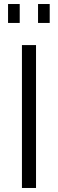

<svg xmlns="http://www.w3.org/2000/svg" viewBox="-20 -934 288 954"><path d="M20 -820H78V-914H20ZM169 -820H227V-914H169ZM89 0H159V-710H89Z"/></svg>

Font: FIGSv2-sans-serif
Style: Regular
Weight: 400
Designer: Matt McInerney, Pablo Impallari, Rodrigo Fuenzalida,Mirko Velimirovic
Foundry: Matt McInerney, Pablo Impallari, Rodrigo Fuenzalida
Version: Version 4.021;hotconv 1.0.109;makeotfexe 2.5.65596